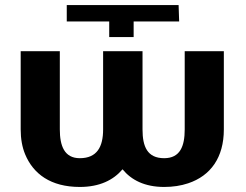

<svg xmlns="http://www.w3.org/2000/svg" viewBox="-20 -731 974 761"><path d="M244.6 -646H412.9V-584H509.7V-646H690.1L687.9 -711H244.6ZM630.7 -104C563.7 -104 544.9 -150.1 544.9 -218V-528H388.7V-218C388.7 -149.3 364.7 -104 296.3 -104C234.8 -104 217.1 -153.5 217.1 -218V-528H62V-218C62 -180.7 67.9 -147.8 79.6 -119.5C111.8 -41.8 180.9 10 296.3 10C375 10 429.6 -17.4 465.7 -60C500.4 -17.5 553.5 10 630.7 10C665.2 10 696.9 5.2 725.8 -4.5C815 -34.3 867.2 -106.8 867.2 -218V-528H712.1V-218C712.1 -152.2 694.4 -104 630.7 -104Z"/></svg>

Font: Asimov
Style: Wid
Weight: 500
Designer: Google
Version: Version 2.000980; 2014